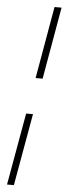

<svg xmlns="http://www.w3.org/2000/svg" viewBox="-65 -781 380 1061"><g transform="rotate(5 125.0 -250.0)"><path d="M123 -350 193 -750H232L162 -350ZM17 250 88 -150H126L55 250Z"/></g></svg>

Font: Spectral Light
Style: Italic
Weight: 300
Italic angle: -10°
Designer: Jean-Baptiste Levee
Foundry: Production Type
Version: Version 2.001